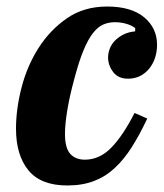

<svg xmlns="http://www.w3.org/2000/svg" viewBox="-20 -556 501 588"><path d="M186 12Q105 12 67 -34.5Q29 -81 29 -162Q29 -222 46 -288Q63 -354 98 -409Q133 -464 185 -500Q237 -536 308 -536Q382 -536 421.5 -503Q461 -470 461 -419Q461 -398 455 -379.5Q449 -361 437.5 -346.5Q426 -332 409.5 -323.5Q393 -315 372 -315Q342 -315 326.5 -335.5Q311 -356 311 -380Q311 -393 316 -406.5Q321 -420 331.5 -431Q342 -442 357.5 -450Q373 -458 394 -460V-470Q382 -479 365.5 -483.5Q349 -488 332 -488Q313 -488 296.5 -481Q280 -474 265 -455Q250 -436 236 -402.5Q222 -369 208 -316Q193 -261 186 -218Q179 -175 179 -146Q179 -103 195 -85Q211 -67 240 -67Q285 -67 321 -104Q357 -141 392 -210L431 -193Q408 -144 384 -106Q360 -68 331.5 -41.5Q303 -15 267.5 -1.5Q232 12 186 12Z"/></svg>

Font: IBM Plex Serif
Style: Bold Italic
Weight: 700
Italic angle: -14°
Designer: Mike Abbink, Paul van der Laan, Pieter van Rosmalen
Foundry: Bold Monday
Version: Version 3.001